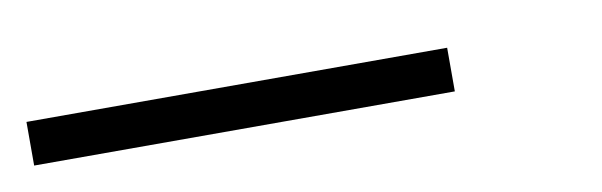

<svg xmlns="http://www.w3.org/2000/svg" viewBox="-25 -460 530 169"><g transform="rotate(-10 240.0 -375.5)"><path d="M-2 -356V-395H374V-356Z"/></g></svg>

Font: SVN-Poppins ExtraLight
Style: Regular
Weight: 200
Designer: Ninad Kale (Devanagari), Jonny Pinhorn (Latin)
Foundry: Indian Type Foundry
Version: Version 3.002 2017